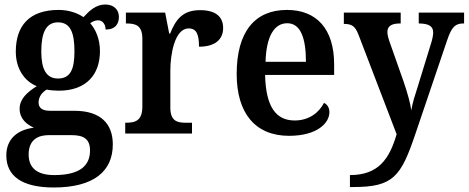

<svg xmlns="http://www.w3.org/2000/svg" viewBox="-20 -592 2077 851"><path d="M218 239C396 239 480 167 480 48C480 -41 429 -101 309 -101H202C168 -101 151 -113 151 -138C151 -164 168 -184 187 -195C199 -192 226 -190 240 -190C365 -190 423 -264 423 -365C423 -420 404 -461 380 -489C389 -496 401 -502 415 -502C434 -502 448 -485 448 -461C492 -461 507 -487 507 -517C507 -547 487 -572 446 -572C405 -572 376 -544 350 -516C324 -534 285 -548 240 -548C111 -548 50 -479 50 -363C50 -288 88 -232 143 -210C98 -182 67 -152 67 -110C67 -65 99 -40 130 -26C58 -17 8 23 8 97C8 188 77 239 218 239ZM237 -244C184 -244 163 -287 163 -364C163 -445 183 -493 237 -493C292 -493 310 -447 310 -365C310 -286 293 -244 237 -244ZM220 184C142 184 107 150 107 93C107 23 154 7 196 7H298C352 7 379 25 379 75C379 141 336 184 220 184Z M535 0H831V-48H803C765 -48 735 -56 735 -115V-280C735 -350 754 -466 816 -466C851 -466 862 -440 862 -385C932 -385 969 -416 969 -468C969 -517 937 -547 867 -547C790 -547 759 -506 734 -443H730L712 -536H538V-488H541C582 -488 611 -479 611 -420V-120C611 -57 580 -48 538 -48H535Z M1261 10C1385 10 1440 -46 1440 -95C1440 -115 1430 -130 1416 -136C1394 -93 1350 -58 1286 -58C1203 -58 1158 -119 1155 -260H1461V-307C1461 -465 1382 -548 1252 -548C1110 -548 1029 -452 1029 -264C1029 -91 1111 10 1261 10ZM1336 -318H1157C1160 -428 1194 -489 1253 -489C1313 -489 1336 -422 1336 -318Z M1531 184V237H1545C1723 237 1757 192 1822 -1L1962 -414C1982 -473 1998 -488 2034 -488H2037V-536H1836V-488H1839C1879 -487 1900 -477 1900 -448C1900 -434 1895 -413 1890 -398L1830 -203C1821 -175 1808 -136 1803 -103C1799 -133 1787 -177 1769 -230L1708 -403C1702 -420 1697 -437 1697 -450C1697 -476 1715 -488 1753 -488H1756V-536H1504V-486H1508C1539 -485 1554 -477 1569 -438L1738 3C1706 112 1658 184 1531 184Z"/></svg>

Font: Noto Serif Armenian SemiCondensed SemiBold
Style: Regular
Weight: 600
Width: 4
Designer: Monotype Design Team
Foundry: Monotype Imaging Inc.
Version: Version 2.008